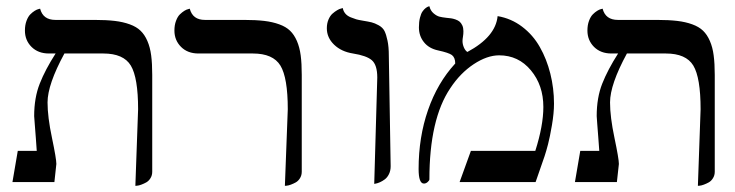

<svg xmlns="http://www.w3.org/2000/svg" viewBox="-20 -585 2362 617"><path d="M415 12.2 420.9 11.7C424.5 11.4 429 10.3 434.3 8.3C439.7 6.3 445 3.9 450.2 1C455.4 -2 459.9 -6.4 463.6 -12.5C467.4 -18.5 469.2 -25.4 469.2 -33.2V-344.2C469.2 -368.7 468.1 -389.6 465.8 -407C463.5 -424.4 459.5 -439.9 453.6 -453.4C447.8 -466.9 440.4 -477.9 431.6 -486.3C422.9 -494.8 411.3 -501.6 397 -506.8C382.6 -512 366.5 -515.7 348.6 -517.8C330.7 -519.9 309.2 -521 284.2 -521H158.2C131.5 -521 115.1 -533 108.9 -557.1L103.5 -555.7C100.3 -555 96.3 -553.2 91.6 -550.3C86.8 -547.4 82.1 -543.5 77.4 -538.8C72.7 -534.1 68.6 -527.2 65.2 -518.1C61.8 -509 60.1 -498.5 60.1 -486.8C60.1 -466 67.1 -448.5 81.3 -434.3C95.5 -420.2 114.1 -413.1 137.2 -413.1H158.7C136.6 -378.6 119.5 -346.3 107.7 -316.2C95.8 -286.1 89.8 -251.3 89.8 -211.9C89.8 -209.3 90.4 -201.3 91.6 -187.7C92.7 -174.2 93.9 -158.7 95.2 -141.1C96.5 -123.5 97.5 -109.9 98.1 -100.1H37.1L20 0H154.8L161.1 -58.1C161.1 -69.2 156.4 -97.2 147 -142.1C137.5 -187 132.8 -224.9 132.8 -255.9C132.8 -294.3 150.9 -346.7 187 -413.1H312C355.3 -413.1 384.8 -400.1 400.4 -374.3C416 -348.4 423.8 -301.6 423.8 -233.9Z M895.5 12.2 901.4 11.7C904.9 11.4 909.4 10.3 914.8 8.3C920.2 6.3 925.5 3.9 930.7 1C935.9 -2 940.3 -6.4 944.1 -12.5C947.8 -18.5 949.7 -25.4 949.7 -33.2V-344.2C949.7 -368.7 948.6 -389.6 946.3 -407C944 -424.4 939.9 -439.9 934.1 -453.4C928.2 -466.9 920.9 -477.9 912.1 -486.3C903.3 -494.8 891.8 -501.6 877.4 -506.8C863.1 -512 847 -515.7 829.1 -517.8C811.2 -519.9 789.7 -521 764.6 -521H638.7C612.3 -521 596 -533 589.8 -557.1L585 -555.7C581.4 -555 577.2 -553.2 572.5 -550.3C567.8 -547.4 563 -543.5 558.1 -538.8C553.2 -534.1 549.1 -527.2 545.7 -518.1C542.2 -509 540.5 -498.5 540.5 -486.8C540.5 -466 547.6 -448.5 561.8 -434.3C575.9 -420.2 594.6 -413.1 617.7 -413.1H792.5C835.8 -413.1 865.3 -400.1 881.1 -374.3C896.9 -348.4 904.8 -301.6 904.8 -233.9Z M1182.6 5.9 1188 4.9C1191.6 4.2 1196 2.8 1201.2 0.5C1206.4 -1.8 1211.6 -4.9 1216.8 -8.8C1222 -12.7 1226.4 -18.3 1230 -25.6C1233.6 -33 1235.4 -41.3 1235.4 -50.8L1229.5 -405.8C1229.5 -425 1228.1 -441.2 1225.3 -454.3C1222.6 -467.5 1219.3 -477.9 1215.6 -485.4C1211.8 -492.8 1205.6 -498.9 1197 -503.7C1188.4 -508.4 1180.7 -511.6 1174.1 -513.2C1167.4 -514.8 1157.2 -516.8 1143.6 -519C1135.7 -520.3 1129.6 -521.6 1125 -522.9C1120.4 -524.3 1114.5 -526.4 1107.2 -529.3C1099.9 -532.2 1094.1 -536.2 1089.8 -541.3C1085.6 -546.3 1082.8 -552.2 1081.5 -559.1L1076.2 -557.6C1072.6 -557 1068.4 -555.2 1063.5 -552.2C1058.6 -549.3 1053.6 -545.7 1048.6 -541.3C1043.5 -536.9 1039.2 -530.5 1035.6 -522.2C1032.1 -513.9 1030.3 -504.6 1030.3 -494.1C1030.3 -474 1038.1 -456.4 1053.7 -441.4C1069.3 -426.4 1089.5 -417 1114.3 -413.1C1143.2 -408.5 1163.4 -401.4 1174.8 -391.6C1186.5 -381.5 1192.4 -363 1192.4 -335.9Z M1579.1 -533.2C1574.9 -488.9 1542.5 -450.5 1481.9 -418C1477.4 -420.9 1473.6 -425.8 1470.7 -432.6C1467.8 -439.5 1466.3 -446.3 1466.3 -453.1C1466.3 -457 1466.8 -461.8 1467.8 -467.3C1468.8 -472.8 1469.2 -478.7 1469.2 -484.9C1469.2 -492 1468 -498.2 1465.6 -503.4C1463.1 -508.6 1460.3 -512.6 1457 -515.4C1453.8 -518.1 1449.4 -520.5 1443.8 -522.5C1438.3 -524.4 1433.5 -525.6 1429.4 -526.1C1425.4 -526.6 1420.2 -527.2 1414.1 -527.8C1405.3 -528.8 1397.9 -530 1392.1 -531.5C1386.2 -533 1380 -536.5 1373.3 -542.2C1366.6 -547.9 1362.1 -555.5 1359.9 -564.9L1356.4 -564C1354.2 -563.3 1351.3 -561.7 1347.9 -559.1C1344.5 -556.5 1341.1 -552.9 1337.9 -548.3C1334.6 -543.8 1331.9 -537 1329.6 -528.1C1327.3 -519.1 1326.2 -508.8 1326.2 -497.1C1326.2 -478.8 1331.5 -463 1342.3 -449.5C1353 -436 1368.3 -427.1 1388.2 -422.9C1410.6 -418 1425.3 -413.1 1432.1 -408.2C1439.3 -402.7 1442.9 -393.6 1442.9 -380.9C1404.8 -339.5 1375.7 -289.7 1355.5 -231.4C1335.3 -173.2 1325.2 -110 1325.2 -42C1325.2 -10.7 1330.9 4.9 1342.3 4.9C1346.5 4.9 1350.5 3.3 1354.2 0C1358 -3.3 1359.9 -6.2 1359.9 -8.8C1359.9 -137.7 1382.3 -235.4 1427.2 -301.8C1448.4 -334 1473.4 -359.6 1502.2 -378.7C1531 -397.7 1558.3 -407.2 1584 -407.2C1625.3 -407.2 1659.3 -391.2 1686 -359.1C1712.7 -327.1 1726.1 -287.8 1726.1 -241.2C1726.1 -201.2 1717.4 -154.1 1700.2 -100.1H1493.2L1457 0H1701.2L1730 -83C1733.6 -93.8 1737.3 -106.6 1741.2 -121.6C1745.1 -136.6 1749.3 -157 1753.7 -182.9C1758.1 -208.7 1760.3 -231.8 1760.3 -252C1760.3 -285.2 1756.3 -317.3 1748.5 -348.4C1740.7 -379.5 1729.5 -408 1714.8 -433.8C1700.2 -459.7 1681.2 -481.5 1657.7 -499.3C1634.3 -517 1608.1 -528.3 1579.1 -533.2Z M2222.7 12.2 2228.5 11.7C2232.1 11.4 2236.6 10.3 2241.9 8.3C2247.3 6.3 2252.6 3.9 2257.8 1C2263 -2 2267.5 -6.4 2271.2 -12.5C2275 -18.5 2276.9 -25.4 2276.9 -33.2V-344.2C2276.9 -368.7 2275.7 -389.6 2273.4 -407C2271.2 -424.4 2267.1 -439.9 2261.2 -453.4C2255.4 -466.9 2248 -477.9 2239.3 -486.3C2230.5 -494.8 2218.9 -501.6 2204.6 -506.8C2190.3 -512 2174.2 -515.7 2156.2 -517.8C2138.3 -519.9 2116.9 -521 2091.8 -521H1965.8C1939.1 -521 1922.7 -533 1916.5 -557.1L1911.1 -555.7C1907.9 -555 1903.9 -553.2 1899.2 -550.3C1894.4 -547.4 1889.7 -543.5 1885 -538.8C1880.3 -534.1 1876.2 -527.2 1872.8 -518.1C1869.4 -509 1867.7 -498.5 1867.7 -486.8C1867.7 -466 1874.8 -448.5 1888.9 -434.3C1903.1 -420.2 1921.7 -413.1 1944.8 -413.1H1966.3C1944.2 -378.6 1927.2 -346.3 1915.3 -316.2C1903.4 -286.1 1897.5 -251.3 1897.5 -211.9C1897.5 -209.3 1898 -201.3 1899.2 -187.7C1900.3 -174.2 1901.5 -158.7 1902.8 -141.1C1904.1 -123.5 1905.1 -109.9 1905.8 -100.1H1844.7L1827.6 0H1962.4L1968.8 -58.1C1968.8 -69.2 1964 -97.2 1954.6 -142.1C1945.1 -187 1940.4 -224.9 1940.4 -255.9C1940.4 -294.3 1958.5 -346.7 1994.6 -413.1H2119.6C2162.9 -413.1 2192.4 -400.1 2208 -374.3C2223.6 -348.4 2231.4 -301.6 2231.4 -233.9Z"/></svg>

Font: Linux Biolinum G
Style: Bold
Weight: 700
Designer: Philipp H. Poll
Foundry: Philipp H. Poll
Version: Version 1.1.0